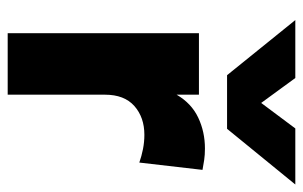

<svg xmlns="http://www.w3.org/2000/svg" viewBox="-168 -640 807 512"><g transform="rotate(90 236.0 -383.5)"><path d="M68 0V-510H232V-450.5Q255 -490 293 -508Q331 -526 375.5 -526Q392.5 -526 406 -524Q419.5 -522 432.5 -519.5L413 -351Q396 -357 377 -360.8Q358 -364.5 339 -364.5Q292.5 -364.5 262.2 -337.8Q232 -311 232 -259.5V0ZM180 -585 33 -767H187.5L254 -676L322 -767H471.5L323 -585Z"/></g></svg>

Font: Geologica Roman
Style: Bold
Weight: 700
Designer: Sindre Bremnes, Frode Helland
Foundry: Monokrom Skriftforlag AS
Version: Version 1.010;gftools[0.9.28]